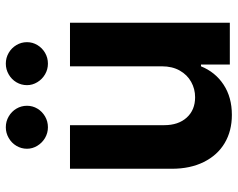

<svg xmlns="http://www.w3.org/2000/svg" viewBox="-96 -686 790 637"><g transform="rotate(-90 298.5 -368.0)"><path d="M396.5 -530.3H541V0H402.3V-95.7H396.5Q377.4 -48.3 335.7 -20.8Q293.9 6.8 235.4 6.8Q182.1 6.8 141.8 -17.1Q101.6 -41 79.1 -86.2Q56.6 -131.3 56.6 -192.4V-530.3H201.2V-217.8Q201.2 -170.9 226.3 -143.1Q251.5 -115.2 293.9 -115.2Q321.3 -115.2 344.7 -128.2Q368.2 -141.1 382.3 -166Q396.5 -190.9 396.5 -225.6ZM123 -672.9Q123 -691.9 132.6 -708Q142.1 -724.1 158.7 -733.6Q175.3 -743.2 194.3 -743.2Q213.9 -743.2 230.2 -733.6Q246.6 -724.1 256.1 -708Q265.6 -691.9 265.6 -672.9Q265.6 -654.3 256.1 -638.4Q246.6 -622.6 230.2 -613Q213.9 -603.5 194.3 -603.5Q175.3 -603.5 158.9 -613Q142.6 -622.6 132.8 -638.7Q123 -654.8 123 -672.9ZM334 -672.9Q334 -691.9 343.5 -708Q353 -724.1 369.6 -733.6Q386.2 -743.2 405.3 -743.2Q424.8 -743.2 441.2 -733.6Q457.5 -724.1 467 -708Q476.6 -691.9 476.6 -672.9Q476.6 -654.3 467 -638.4Q457.5 -622.6 441.2 -613Q424.8 -603.5 405.3 -603.5Q386.2 -603.5 369.9 -613Q353.5 -622.6 343.8 -638.7Q334 -654.8 334 -672.9Z"/></g></svg>

Font: Pretendard JP
Style: Bold
Weight: 700
Designer: Base glyphs from Inter by Rasmus Andersson; Hangeul glyphs from Noto Sans CJK(Source Han Sans) by Jang Soo-young and Kan
Foundry: Kil Hyung-jin
Version: Version 1.309